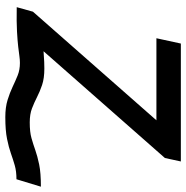

<svg xmlns="http://www.w3.org/2000/svg" viewBox="-9 -649 701 723"><g transform="rotate(90 341.5 -287.5)"><path d="M441 -49Q477 -49 500 -55.5Q523 -62 545.5 -70Q568 -78 599.5 -84.5Q631 -91 683 -91L655 1Q625 1 602.5 7.5Q580 14 557.5 22Q535 30 503 36.5Q471 43 421 43Q384 43 356.5 34.5Q329 26 307 15.5Q285 5 264 -3.5Q243 -12 217 -12Q205 -12 191 -10Q177 -8 155.5 -5.5Q134 -3 98.5 -1Q63 1 7 0L24 -61L433 -526H124L144 -618H588L575 -558L173 -101Q199 -103 213.5 -103.5Q228 -104 238 -104Q275 -104 300 -95.5Q325 -87 345.5 -76.5Q366 -66 388 -57.5Q410 -49 441 -49Z"/></g></svg>

Font: Victor Mono Thin
Style: Bold Italic
Weight: 700
Italic angle: -12°
Monospace: yes
Version: Version 1.561;gftools[0.9.30]